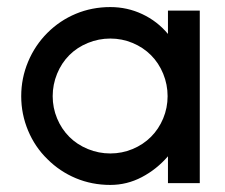

<svg xmlns="http://www.w3.org/2000/svg" viewBox="-20 -518 635 543"><path d="M455 0V-76Q423 -39 381 -17Q339 5 292 5Q240 5 194.5 -14Q149 -33 114 -68Q79 -102 59.5 -148.5Q40 -195 40 -246Q40 -297 59.5 -343.5Q79 -390 114 -425Q149 -460 194.5 -479Q240 -498 292 -498Q340 -498 382.5 -478Q425 -458 455 -422V-488H545V0ZM176 -362Q154 -340 141.5 -309.5Q129 -279 129 -246Q129 -213 141.5 -183Q154 -153 176 -131Q198 -109 228.5 -96.5Q259 -84 292 -84Q325 -84 355 -96.5Q385 -109 407 -131Q429 -153 441.5 -183Q454 -213 454 -246Q454 -279 441.5 -309.5Q429 -340 407 -362Q385 -384 355 -396.5Q325 -409 292 -409Q259 -409 228.5 -396.5Q198 -384 176 -362Z"/></svg>

Font: Sulphur Point
Style: Bold
Weight: 700
Designer: Noponies / Dale Sattler
Foundry: Noponies
Version: Version 1.000; ttfautohint (v1.8)